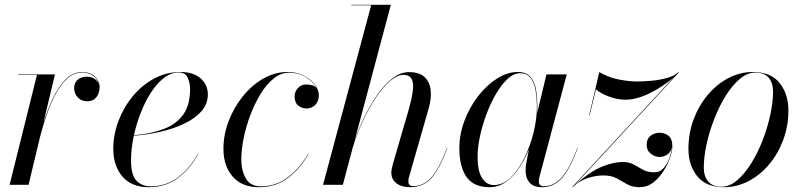

<svg xmlns="http://www.w3.org/2000/svg" viewBox="-20 -770 3340 800"><path d="M134 -458H56V-460H209L160 -255Q176 -307.5 198.8 -356.8Q221.5 -406 252 -437.8Q282.5 -469.5 322.5 -469.5Q356.5 -469.5 375.8 -450.8Q395 -432 395 -406.5Q395 -382.5 381.8 -365.2Q368.5 -348 343.5 -348Q319 -348 304 -364Q289 -380 289 -403.5Q289 -424 303 -437.2Q317 -450.5 343 -450.5Q359.5 -450.5 372.8 -442.2Q386 -434 391.5 -420.5Q386.5 -440.5 368.8 -454Q351 -467.5 322.5 -467.5Q287.5 -467.5 260 -442.5Q232.5 -417.5 211.2 -377.2Q190 -337 174 -290.2Q158 -243.5 147 -200L99 0H20Z M526 -102.5Q526 -39.5 549.2 -16.5Q572.5 6.5 607.5 6.5Q674 6.5 724.8 -33.5Q775.5 -73.5 804.5 -129.5L806 -129Q777 -72 724.8 -31Q672.5 10 600 10Q528 10 490 -34.5Q452 -79 452 -150Q452 -207.5 473 -264.2Q494 -321 532 -367.5Q570 -414 621.2 -442Q672.5 -470 732.5 -470Q786.5 -470 816.2 -443.2Q846 -416.5 846 -377Q846 -336.5 819.2 -306.2Q792.5 -276 747.8 -254.8Q703 -233.5 648.2 -221Q593.5 -208.5 537.5 -204.5Q526 -149.5 526 -102.5ZM725.5 -468Q692.5 -468 663 -445.2Q633.5 -422.5 609 -384.5Q584.5 -346.5 566.5 -300.2Q548.5 -254 538 -206.5Q610.5 -212.5 663 -232.8Q715.5 -253 743.8 -293Q772 -333 772 -398.5Q772 -424 762.2 -446Q752.5 -468 725.5 -468Z M1265.5 -129.5Q1236 -73 1183.8 -31.5Q1131.5 10 1059.5 10Q987.5 10 949.2 -34.5Q911 -79 911 -150Q911 -208 932.5 -264.8Q954 -321.5 991.2 -368Q1028.5 -414.5 1076.5 -442.2Q1124.5 -470 1177.5 -470Q1218.5 -470 1247.8 -454.2Q1277 -438.5 1292.8 -416.5Q1308.5 -394.5 1308.5 -375Q1308.5 -348.5 1293.8 -333.2Q1279 -318 1257 -318Q1238.5 -318 1223 -330Q1207.5 -342 1207.5 -368Q1207.5 -388.5 1221.5 -403.2Q1235.5 -418 1254.5 -418Q1268.5 -418 1280.5 -414.8Q1292.5 -411.5 1299.5 -402.5Q1287.5 -427 1257.5 -447Q1227.5 -467 1184 -467Q1150 -467 1119.8 -442.5Q1089.5 -418 1065 -377.5Q1040.5 -337 1022.5 -289Q1004.5 -241 995 -193Q985.5 -145 985.5 -106.5Q985.5 -58 1004.8 -25.8Q1024 6.5 1066.5 6.5Q1132.5 6.5 1183.2 -34Q1234 -74.5 1264 -130Z M1681.5 -308Q1694 -351.5 1699.2 -385.5Q1704.5 -419.5 1696.2 -438.8Q1688 -458 1660 -458Q1635 -458 1605.8 -433Q1576.5 -408 1547.5 -365.2Q1518.5 -322.5 1493.2 -268.5Q1468 -214.5 1450 -156L1408.5 0H1326L1526.5 -748H1443.5V-750H1608.5L1457 -181.5Q1472.5 -228.5 1496.5 -279Q1520.5 -329.5 1550.5 -372.8Q1580.5 -416 1614.2 -442.8Q1648 -469.5 1684 -469.5Q1727.5 -469.5 1749.2 -448.8Q1771 -428 1774.5 -394Q1778 -360 1766.5 -319.5L1684 -31.5Q1681.5 -23 1681.5 -14.5Q1681.5 5.5 1702 5.5Q1745 5.5 1777.8 -31.5Q1810.5 -68.5 1842.5 -153.5L1844 -153Q1812 -67 1778 -28.5Q1744 10 1688.5 10Q1653.5 10 1632 -6.2Q1610.5 -22.5 1610.5 -51Q1610.5 -59 1612.8 -69.2Q1615 -79.5 1618.5 -92Z M2219 -324Q2219 -310.5 2218 -296L2219 -302.5L2257 -460H2341.5L2227 -30Q2225 -22.5 2225 -14Q2225 6 2245.5 6Q2288.5 6 2321.2 -31.2Q2354 -68.5 2386 -153.5L2387.5 -153Q2355.5 -67 2321.8 -28.5Q2288 10 2238 10Q2203 10 2186.5 -9Q2170 -28 2170 -58Q2170 -74 2172 -85L2183.5 -147Q2166 -104 2141.8 -68.5Q2117.5 -33 2087 -11.5Q2056.5 10 2020.5 10Q1953.5 10 1923.8 -32.8Q1894 -75.5 1894 -152.5Q1894 -210 1915 -266.2Q1936 -322.5 1971.5 -368.5Q2007 -414.5 2050.2 -442.2Q2093.5 -470 2137.5 -470Q2173.5 -470 2191 -448.8Q2208.5 -427.5 2213.8 -394Q2219 -360.5 2219 -324ZM2217 -324Q2217 -363 2211.2 -395Q2205.5 -427 2190.2 -446Q2175 -465 2147 -465Q2121 -465 2095.5 -441.8Q2070 -418.5 2047.5 -380.2Q2025 -342 2007.5 -295.8Q1990 -249.5 1980 -203Q1970 -156.5 1970 -117.5Q1970 -56.5 1988.8 -27.8Q2007.5 1 2038 1Q2075.5 1 2108 -30.5Q2140.5 -62 2165 -112Q2189.5 -162 2203.2 -218.2Q2217 -274.5 2217 -324Z M2435 -290 2477 -469.5Q2517 -446.5 2559.5 -438.5Q2602 -430.5 2636.5 -430.5Q2660.5 -430.5 2694.2 -433.5Q2728 -436.5 2759.2 -445Q2790.5 -453.5 2806.5 -469.5L2808.5 -468L2376 0Q2442 -57.5 2489.5 -76.2Q2537 -95 2575 -95Q2602 -95 2621 -84.2Q2640 -73.5 2659.2 -62.8Q2678.5 -52 2706 -52Q2730 -52 2746 -70.8Q2762 -89.5 2770 -113.5Q2778 -137.5 2779.5 -154.5Q2774 -134.5 2759.2 -125.2Q2744.5 -116 2727.5 -116Q2709 -116 2691.8 -129.5Q2674.5 -143 2674.5 -166Q2674.5 -192.5 2691.5 -204.8Q2708.5 -217 2727 -217Q2750 -217 2765.8 -204Q2781.5 -191 2781.5 -160Q2781.5 -141.5 2771.8 -113Q2762 -84.5 2744 -56.2Q2726 -28 2701 -9Q2676 10 2645 10Q2614.5 10 2593.2 -2.2Q2572 -14.5 2549.8 -26.8Q2527.5 -39 2494.5 -39Q2458.5 -39 2424.5 -26.5Q2390.5 -14 2366.5 10L2364.5 9L2786 -447Q2742.5 -409 2687.5 -381.8Q2632.5 -354.5 2586 -354.5Q2553 -354.5 2517.8 -367.5Q2482.5 -380.5 2463 -398L2437 -290Z M2997 10Q2921.5 10 2885 -36Q2848.5 -82 2848.5 -149.5Q2848.5 -215 2870.2 -273Q2892 -331 2929.5 -375.2Q2967 -419.5 3015.2 -444.8Q3063.5 -470 3116.5 -470Q3192.5 -470 3228.8 -423.8Q3265 -377.5 3265 -310Q3265 -244.5 3243.2 -186.5Q3221.5 -128.5 3184 -84.2Q3146.5 -40 3098.2 -15Q3050 10 2997 10ZM2987 8Q3019.5 8 3050.8 -18.2Q3082 -44.5 3109.2 -88Q3136.5 -131.5 3157 -184Q3177.5 -236.5 3189.2 -289.8Q3201 -343 3201 -387.5Q3201 -424.5 3183 -446Q3165 -467.5 3126.5 -467.5Q3094 -467.5 3062.8 -441.2Q3031.5 -415 3004.2 -371.5Q2977 -328 2956.5 -275.5Q2936 -223 2924.2 -169.8Q2912.5 -116.5 2912.5 -72Q2912.5 -35.5 2930.8 -13.8Q2949 8 2987 8Z"/></svg>

Font: Bodoni* 96pt
Style: Italic
Weight: 400
Italic angle: -13°
Version: Version 2.3